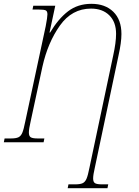

<svg xmlns="http://www.w3.org/2000/svg" viewBox="-38 -744 727 1004"><path d="M320 220H355Q381 220 394 214Q407 208 414.5 190.5Q422 173 430 132L554 -454Q569 -522 569 -567Q569 -629 533.5 -664Q498 -699 438 -699Q338 -699 275 -610Q212 -521 184 -396L122 -108Q113 -69 113 -51Q113 -32 123 -26Q133 -20 159 -20H194L190 0H-18L-14 -20H19Q45 -20 58 -26Q71 -32 78.5 -49.5Q86 -67 94 -108L201 -607Q210 -654 210 -669Q210 -685 201.5 -689.5Q193 -694 166 -694H132L136 -714H251L221 -574H224Q267 -646 318 -685Q369 -724 440 -724Q512 -724 554.5 -682.5Q597 -641 597 -566Q597 -522 582 -455L458 132Q449 171 449 189Q449 208 459 214Q469 220 495 220H528L524 240H316Z"/></svg>

Font: Noto Serif NarrowThin
Style: Italic
Weight: 250
Width: 4
Italic angle: -12°
Designer: Monotype Design Team
Foundry: Monotype Imaging Inc.
Version: Version 1.001